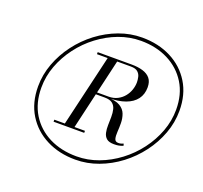

<svg xmlns="http://www.w3.org/2000/svg" viewBox="-131 -912 1137 1074"><g transform="rotate(20 437.5 -375.0)"><path d="M420 10Q323.5 10 247.8 -28.5Q172 -67 128.5 -137.5Q85 -208 85 -304.5Q85 -374.5 109.8 -441Q134.5 -507.5 178 -565.2Q221.5 -623 279.2 -666.8Q337 -710.5 403.5 -735.2Q470 -760 540 -760Q637 -760 712.5 -721.5Q788 -683 831.5 -612.5Q875 -542 875 -445.5Q875 -375.5 850.2 -309Q825.5 -242.5 782 -184.8Q738.5 -127 680.8 -83.2Q623 -39.5 556.5 -14.8Q490 10 420 10ZM234 -148V-160H416.5V-148ZM294 -148 399.5 -598H456L351.5 -148ZM594 -145Q564 -145 549.8 -157.2Q535.5 -169.5 531 -190Q526.5 -210.5 527.2 -234.8Q528 -259 528.2 -283.2Q528.5 -307.5 523.5 -328Q518.5 -348.5 503 -360.8Q487.5 -373 456 -373H387V-379H468Q519.5 -379 545.8 -363.2Q572 -347.5 581.2 -322.5Q590.5 -297.5 590.8 -269.5Q591 -241.5 589.2 -216.5Q587.5 -191.5 591.8 -175.8Q596 -160 614.5 -160Q624 -160 631 -162Q638 -164 644.5 -167L648 -155Q632 -149 621 -147Q610 -145 594 -145ZM420 -9.5Q486.5 -9.5 550.2 -33.2Q614 -57 669.2 -98.8Q724.5 -140.5 766.2 -196Q808 -251.5 831.8 -315.2Q855.5 -379 855.5 -445.5Q855.5 -536 814.8 -602Q774 -668 702.8 -704.2Q631.5 -740.5 540 -740.5Q473.5 -740.5 409.8 -716.8Q346 -693 290.8 -651.2Q235.5 -609.5 193.8 -554Q152 -498.5 128.2 -435Q104.5 -371.5 104.5 -304.5Q104.5 -213.5 145.2 -147.2Q186 -81 257.2 -45.2Q328.5 -9.5 420 -9.5ZM387 -377.5V-385H474.5Q505 -385 527.8 -396.8Q550.5 -408.5 566 -427.5Q581.5 -446.5 589.2 -469.2Q597 -492 597 -514.5Q597 -529 593.2 -545.8Q589.5 -562.5 576.2 -574.2Q563 -586 534 -586H333V-598H534Q573.5 -598 602.2 -589.2Q631 -580.5 647 -561Q663 -541.5 663 -508Q663 -466.5 641 -437.2Q619 -408 577 -392.8Q535 -377.5 474.5 -377.5Z"/></g></svg>

Font: Bodoni Moda SC
Style: Italic
Weight: 400
Italic angle: -13°
Designer: Owen Earl
Foundry: indestructible type
Version: Version 2.005